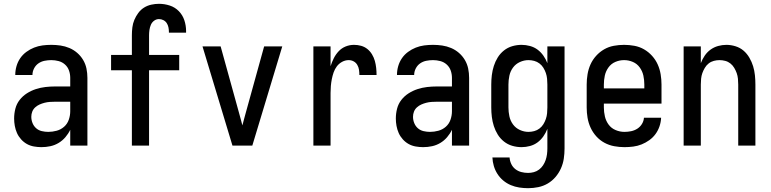

<svg xmlns="http://www.w3.org/2000/svg" viewBox="-20 -763 4040 1006"><path d="M197 8Q178 8 158 4.5Q138 1 121 -8.5Q104 -18 90.5 -33Q77 -48 69 -66Q61 -84 57.5 -103.5Q54 -123 54 -142Q54 -168 60.5 -193.5Q67 -219 83 -239.5Q99 -260 121 -274Q143 -288 167.5 -296Q192 -304 217.5 -307Q243 -310 269 -310H348V-355Q348 -375 341.5 -393.5Q335 -412 320.5 -425Q306 -438 287 -443Q268 -448 249 -448Q231 -448 213.5 -444.5Q196 -441 181.5 -431Q167 -421 158.5 -404.5Q150 -388 150 -370H60V-371Q60 -394 66.5 -416.5Q73 -439 86 -458Q99 -477 118 -491Q137 -505 158.5 -513.5Q180 -522 202.5 -525Q225 -528 249 -528Q273 -528 297 -524.5Q321 -521 343.5 -511.5Q366 -502 384.5 -486Q403 -470 415.5 -449Q428 -428 433 -404Q438 -380 438 -355V0H348V-83Q338 -62 322.5 -44Q307 -26 287 -14Q267 -2 244 3Q221 8 197 8ZM233 -72Q255 -72 277 -78Q299 -84 316 -99Q333 -114 340.5 -136Q348 -158 348 -180V-230H269Q255 -230 241 -229Q227 -228 213.5 -224.5Q200 -221 187.5 -215.5Q175 -210 164.5 -200.5Q154 -191 149 -178Q144 -165 144 -151Q144 -134 150.5 -118Q157 -102 169.5 -91Q182 -80 199 -76Q216 -72 233 -72Z M671 0V-395H562V-475H671V-578Q671 -599 673.5 -619.5Q676 -640 684 -659Q692 -678 704.5 -695Q717 -712 734.5 -723Q752 -734 772.5 -738.5Q793 -743 813 -743Q842 -743 869.5 -734Q897 -725 917 -704.5Q937 -684 946 -656.5Q955 -629 955 -601V-592H865V-596Q865 -608 862.5 -620Q860 -632 853.5 -642Q847 -652 836 -657.5Q825 -663 813 -663Q799 -663 787.5 -654.5Q776 -646 770.5 -633Q765 -620 763 -606Q761 -592 761 -578V-475H919V-395H761V0Z M1198 0 1041 -520H1136L1232 -173Q1236 -157 1241 -140Q1246 -123 1250 -106Q1254 -123 1259 -140Q1264 -157 1268 -173L1364 -520H1459L1302 0Z M1622 0V-520H1712V-416Q1719 -438 1729 -458Q1739 -478 1754.5 -494.5Q1770 -511 1791 -519.5Q1812 -528 1835 -528Q1854 -528 1872 -523Q1890 -518 1904.5 -506.5Q1919 -495 1929 -478.5Q1939 -462 1944 -444Q1949 -426 1951 -407.5Q1953 -389 1953 -370H1863Q1863 -384 1861 -397.5Q1859 -411 1852 -423Q1845 -435 1833 -441.5Q1821 -448 1807 -448Q1789 -448 1772.5 -439Q1756 -430 1745 -415.5Q1734 -401 1728 -383.5Q1722 -366 1718.5 -348Q1715 -330 1713.5 -312Q1712 -294 1712 -276V0Z M2197 8Q2178 8 2158 4.5Q2138 1 2121 -8.5Q2104 -18 2090.5 -33Q2077 -48 2069 -66Q2061 -84 2057.5 -103.5Q2054 -123 2054 -142Q2054 -168 2060.5 -193.5Q2067 -219 2083 -239.5Q2099 -260 2121 -274Q2143 -288 2167.5 -296Q2192 -304 2217.5 -307Q2243 -310 2269 -310H2348V-355Q2348 -375 2341.5 -393.5Q2335 -412 2320.5 -425Q2306 -438 2287 -443Q2268 -448 2249 -448Q2231 -448 2213.5 -444.5Q2196 -441 2181.5 -431Q2167 -421 2158.5 -404.5Q2150 -388 2150 -370H2060V-371Q2060 -394 2066.5 -416.5Q2073 -439 2086 -458Q2099 -477 2118 -491Q2137 -505 2158.5 -513.5Q2180 -522 2202.5 -525Q2225 -528 2249 -528Q2273 -528 2297 -524.5Q2321 -521 2343.5 -511.5Q2366 -502 2384.5 -486Q2403 -470 2415.5 -449Q2428 -428 2433 -404Q2438 -380 2438 -355V0H2348V-83Q2338 -62 2322.5 -44Q2307 -26 2287 -14Q2267 -2 2244 3Q2221 8 2197 8ZM2233 -72Q2255 -72 2277 -78Q2299 -84 2316 -99Q2333 -114 2340.5 -136Q2348 -158 2348 -180V-230H2269Q2255 -230 2241 -229Q2227 -228 2213.5 -224.5Q2200 -221 2187.5 -215.5Q2175 -210 2164.5 -200.5Q2154 -191 2149 -178Q2144 -165 2144 -151Q2144 -134 2150.5 -118Q2157 -102 2169.5 -91Q2182 -80 2199 -76Q2216 -72 2233 -72Z M2747 223Q2724 223 2701 219.5Q2678 216 2656.5 207Q2635 198 2617 183Q2599 168 2586.5 148.5Q2574 129 2567.5 107Q2561 85 2560 62H2650Q2651 79 2658.5 95.5Q2666 112 2680 123Q2694 134 2711.5 138.5Q2729 143 2747 143Q2762 143 2777 139Q2792 135 2804.5 125.5Q2817 116 2825.5 103Q2834 90 2839 75.5Q2844 61 2846 45.5Q2848 30 2848 15V-88Q2840 -67 2827 -48.5Q2814 -30 2796.5 -17Q2779 -4 2757 2Q2735 8 2713 8Q2688 8 2664 1Q2640 -6 2620.5 -21.5Q2601 -37 2588 -58Q2575 -79 2567.5 -102.5Q2560 -126 2557 -150.5Q2554 -175 2554 -200V-320Q2554 -345 2557 -369.5Q2560 -394 2567.5 -417.5Q2575 -441 2588 -462Q2601 -483 2620.5 -498.5Q2640 -514 2664 -521Q2688 -528 2713 -528Q2735 -528 2757 -522Q2779 -516 2796.5 -503Q2814 -490 2827 -471.5Q2840 -453 2848 -432V-520H2938V15Q2938 42 2934 68.5Q2930 95 2919 119.5Q2908 144 2890.5 164.5Q2873 185 2850 198.5Q2827 212 2800.5 217.5Q2774 223 2747 223ZM2749 -72Q2764 -72 2779 -76Q2794 -80 2806.5 -89.5Q2819 -99 2827 -112Q2835 -125 2840 -139.5Q2845 -154 2846.5 -169.5Q2848 -185 2848 -200V-320Q2848 -335 2846.5 -350.5Q2845 -366 2840 -380.5Q2835 -395 2827 -408Q2819 -421 2806.5 -430.5Q2794 -440 2779 -444Q2764 -448 2749 -448Q2726 -448 2704 -438Q2682 -428 2668 -409Q2654 -390 2649 -366.5Q2644 -343 2644 -320V-200Q2644 -177 2649 -153.5Q2654 -130 2668 -111Q2682 -92 2704 -82Q2726 -72 2749 -72Z M3252 8Q3225 8 3198 3Q3171 -2 3147 -15Q3123 -28 3104.5 -48.5Q3086 -69 3074.5 -94Q3063 -119 3058.5 -146Q3054 -173 3054 -200V-320Q3054 -347 3058.5 -374Q3063 -401 3074 -425.5Q3085 -450 3103.5 -470.5Q3122 -491 3145.5 -504.5Q3169 -518 3196 -523Q3223 -528 3250 -528Q3277 -528 3304 -523Q3331 -518 3354.5 -504.5Q3378 -491 3396.5 -470.5Q3415 -450 3426 -425.5Q3437 -401 3441.5 -374Q3446 -347 3446 -320V-220H3144V-200Q3144 -176 3149.5 -152.5Q3155 -129 3169 -110Q3183 -91 3205.5 -81.5Q3228 -72 3252 -72Q3269 -72 3286.5 -75.5Q3304 -79 3319 -88.5Q3334 -98 3343.5 -113.5Q3353 -129 3354 -146H3444Q3443 -123 3435.5 -101Q3428 -79 3414.5 -60.5Q3401 -42 3382 -28.5Q3363 -15 3342 -6.5Q3321 2 3298 5Q3275 8 3252 8ZM3356 -300V-320Q3356 -344 3351 -367Q3346 -390 3332 -409.5Q3318 -429 3296 -438.5Q3274 -448 3250 -448Q3226 -448 3204 -438.5Q3182 -429 3168 -409.5Q3154 -390 3149 -367Q3144 -344 3144 -320V-300Z M3562 0V-520H3652V-432Q3660 -453 3672.5 -471.5Q3685 -490 3703 -503Q3721 -516 3742.5 -522Q3764 -528 3786 -528Q3810 -528 3834 -520.5Q3858 -513 3876 -497.5Q3894 -482 3906.5 -460.5Q3919 -439 3926 -416Q3933 -393 3935.5 -368.5Q3938 -344 3938 -320V0H3848V-320Q3848 -335 3846.5 -350.5Q3845 -366 3840 -380Q3835 -394 3827 -407.5Q3819 -421 3807 -430.5Q3795 -440 3780 -444Q3765 -448 3750 -448Q3735 -448 3720 -444Q3705 -440 3693 -430.5Q3681 -421 3673 -407.5Q3665 -394 3660 -380Q3655 -366 3653.5 -350.5Q3652 -335 3652 -320V0Z"/></svg>

Font: Iosevka Term Medium
Style: Regular
Weight: 500
Monospace: yes
Designer: Belleve Invis
Foundry: Belleve Invis
Version: Version 26.3.1